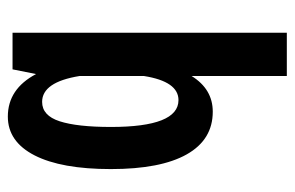

<svg xmlns="http://www.w3.org/2000/svg" viewBox="-151 -401 752 490"><g transform="rotate(-90 225.0 -156.0)"><path d="M172.5 -512Q243 -512 281 -440L293 -500H386.5V200H276V-43Q242.5 11 185 11Q113.5 11 76 -55.5Q38.5 -122 38.5 -249Q38.5 -375.5 73.5 -443.8Q108.5 -512 172.5 -512ZM146 -249Q146 -76.5 214.5 -76.5Q262 -76.5 276 -164.5V-329Q260.5 -424.5 210 -424.5Q175 -424.5 160.5 -379.8Q146 -335 146 -249Z"/></g></svg>

Font: League Mono Condensed Medium
Style: Regular
Weight: 500
Width: 1
Designer: Tyler Finck
Foundry: The League of Moveable Type / Tyler Finck
Version: Version 2.210